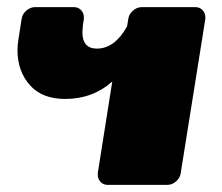

<svg xmlns="http://www.w3.org/2000/svg" viewBox="-20 -520 623 540"><path d="M29.2 -379.2Q29.2 -393.3 31.7 -408.3L40.8 -466.7Q42.5 -480 53.8 -490Q65 -500 79.2 -500H187.5Q200 -500 207.9 -491.7Q215.8 -483.3 215.8 -471.7V-466.7L213.3 -450Q211.7 -435 211.7 -430Q211.7 -383.3 252.5 -383.3Q302.5 -383.3 337.5 -445.8L340.8 -466.7Q342.5 -480 353.8 -490Q365 -500 379.2 -500H529.2Q541.7 -500 549.6 -491.7Q557.5 -483.3 557.5 -471.7V-466.7L488.3 -33.3Q486.7 -20 475.4 -10Q464.2 0 450 0H283.3Q270.8 0 262.9 -8.3Q255 -16.7 255 -28.3V-33.3L295.8 -290.8Q240.8 -241.7 163.3 -241.7Q98.3 -241.7 63.8 -280.8Q29.2 -320 29.2 -379.2Z"/></svg>

Font: BoonTook Mon
Style: Italic
Weight: 400
Italic angle: -9°
Designer: Sungsit Sawaiwan
Foundry: FontUni
Version: Version 3.0